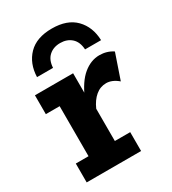

<svg xmlns="http://www.w3.org/2000/svg" viewBox="-151 -676 678 758"><g transform="rotate(-30 188.0 -297.5)"><path d="M20 0V-86H78V-314H15V-400H189V-280L180 -292Q206 -353 240.5 -381.5Q275 -410 314 -410Q348 -410 375 -392L336 -278Q322 -290 308.5 -295.5Q295 -301 282 -301Q255 -301 233.5 -283Q212 -265 198 -233V-86H268V0ZM58 -458Q60 -519 97 -557Q134 -595 204 -595Q274 -595 311 -557Q348 -519 350 -458H277Q275 -493 255 -511Q235 -529 204 -529Q173 -529 153 -511Q133 -493 131 -458Z"/></g></svg>

Font: Rokkitt
Style: Bold
Weight: 700
Designer: Vernon Adams
Foundry: Vernon Adams
Version: Version 3.103